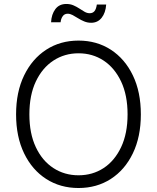

<svg xmlns="http://www.w3.org/2000/svg" viewBox="-20 -943 795 973"><path d="M377.9 9.8Q285.6 9.8 214.1 -36.1Q142.6 -82 102.1 -166Q61.5 -250 61.5 -363.3Q61.5 -477.1 102.3 -561Q143.1 -645 214.4 -691.2Q285.6 -737.3 377.9 -737.3Q470.2 -737.3 541.5 -691.2Q612.8 -645 653.3 -561Q693.8 -477.1 693.8 -363.3Q693.8 -250 653.3 -166Q612.8 -82 541.5 -36.1Q470.2 9.8 377.9 9.8ZM377.9 -54.7Q449.2 -54.7 505.1 -91.3Q561 -127.9 593.8 -197.3Q626.5 -266.6 626.5 -363.3Q626.5 -460.4 593.8 -529.8Q561 -599.1 505.1 -636Q449.2 -672.9 377.9 -672.9Q307.1 -672.9 250.7 -636Q194.3 -599.1 161.6 -530Q128.9 -460.9 128.9 -363.3Q128.9 -266.6 161.4 -197.5Q193.8 -128.4 250.2 -91.6Q306.6 -54.7 377.9 -54.7ZM441.9 -827.6Q423.3 -827.6 406.7 -834.5Q390.1 -841.3 375.5 -850.6Q360.8 -859.9 347.9 -866.7Q335 -873.5 323.2 -873.5Q306.6 -873.5 297.6 -860.6Q288.6 -847.7 287.1 -830.1H238.8Q240.7 -870.1 260.3 -896.5Q279.8 -922.9 316.4 -922.9Q336.4 -922.9 352.5 -915.8Q368.7 -908.7 382.3 -899.7Q396 -890.6 408.7 -883.3Q421.4 -876 434.6 -876Q449.7 -876 458.5 -886.2Q467.3 -896.5 470.7 -919.9H518.1Q515.1 -877.9 495.1 -852.8Q475.1 -827.6 441.9 -827.6Z"/></svg>

Font: Inter 16pt Light
Style: Regular
Weight: 300
Version: Version 4.001;git-66647c0bb